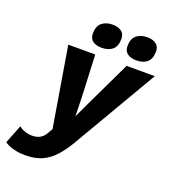

<svg xmlns="http://www.w3.org/2000/svg" viewBox="-254 -823 1028 1157"><g transform="rotate(20 260.5 -245.0)"><path d="M42 215Q-1 215 -36 205.5Q-71 196 -92 180L-45 61Q-28 75 -6.5 82.5Q15 90 40 90Q69 90 90 78.5Q111 67 124 44L143 11L58 -500H231L243 -231L246 -109L302 -228L432 -500H613L296 42Q264 97 228.5 136Q193 175 148.5 195Q104 215 42 215ZM475 -551Q440 -551 418 -566.5Q396 -582 396 -614Q396 -661 422 -683Q448 -705 491 -705Q526 -705 547.5 -689.5Q569 -674 569 -642Q569 -594 543.5 -572.5Q518 -551 475 -551ZM252 -551Q217 -551 195.5 -566.5Q174 -582 174 -614Q174 -661 200 -683Q226 -705 269 -705Q304 -705 325.5 -689.5Q347 -674 347 -642Q347 -594 321.5 -572.5Q296 -551 252 -551Z"/></g></svg>

Font: Kantumruy Pro
Style: Italic
Weight: 400
Italic angle: -13°
Designer: Sovichet Tep
Foundry: Sovichet Tep
Version: Version 1.002